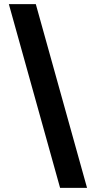

<svg xmlns="http://www.w3.org/2000/svg" viewBox="-20 -799 466 933"><path d="M403 114H272L23 -779H154Z"/></svg>

Font: DM Sans 18pt
Style: Bold
Weight: 700
Designer: Colophon Foundry, Jonny Pinhorn
Foundry: Colophon Foundry
Version: Version 4.004;gftools[0.9.30]